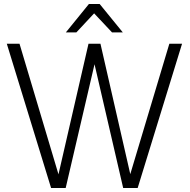

<svg xmlns="http://www.w3.org/2000/svg" viewBox="-20 -945 955 965"><path d="M481 -924.8 597.2 -782.2H543L453.1 -877.9L363.8 -782.2H311L426.8 -924.8ZM831.1 -725.1H895L671.9 0H599.1L455.1 -622.1L310.1 0H236.8L14.2 -725.1H78.1L273.9 -68.8L424.8 -725.1H484.9L634.8 -69.8Z"/></svg>

Font: Stilu Light
Style: Regular
Weight: 300
Designer: Genilson Lima Santos
Foundry: Genilson Lima Santos
Version: Version 1.200;PS 001.200;hotconv 1.0.88;makeotf.lib2.5.64775